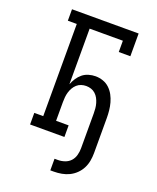

<svg xmlns="http://www.w3.org/2000/svg" viewBox="-170 -835 941 1151"><g transform="rotate(20 300.0 -259.0)"><path d="M294 217V143H316Q338 143 359.5 135.5Q381 128 395.5 112Q410 96 416 74Q422 52 422 30V-193Q422 -209 420.5 -225Q419 -241 414.5 -256.5Q410 -272 402.5 -286Q395 -300 383 -311Q371 -322 355.5 -327Q340 -332 324 -332Q308 -332 292.5 -327Q277 -322 265 -311Q253 -300 245 -286Q237 -272 232.5 -256.5Q228 -241 226.5 -225Q225 -209 225 -193V-74H305V0H86V-74H143V-662H86V-735H511V-590H437V-662H225V-307Q233 -328 245 -346.5Q257 -365 274 -379Q291 -393 313 -399.5Q335 -406 357 -406Q381 -406 404.5 -398Q428 -390 446 -373Q464 -356 475.5 -334.5Q487 -313 493.5 -289.5Q500 -266 502.5 -241.5Q505 -217 505 -193V30Q505 55 500.5 80Q496 105 484.5 127.5Q473 150 454.5 168Q436 186 413.5 197Q391 208 366 212.5Q341 217 316 217Z"/></g></svg>

Font: Iosevka Etoile
Style: Regular
Weight: 400
Designer: Belleve Invis
Foundry: Belleve Invis
Version: Version 33.2.4